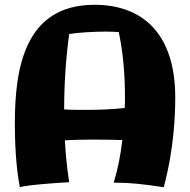

<svg xmlns="http://www.w3.org/2000/svg" viewBox="-20 -752 793 802"><path d="M664 30C708 -135 712 -277 712 -345C712 -614 573 -732 375 -732C86 -732 42 -473 42 -237C42 -161 46 -55 63 30C63 30 84 20 269 9C260 -49 254 -108 251 -166C289 -168 329 -169 370 -169C410 -169 452 -168 491 -167C484 -105 472 -45 455 11C526 11 568 16 664 30ZM336 -293C306 -293 276 -293 248 -295C248 -402 255 -507 269 -610C306 -616 370 -620 423 -620C443 -620 461 -619 476 -618C493 -540 502 -446 502 -347C502 -331 502 -316 501 -301C450 -295 392 -293 336 -293Z"/></svg>

Font: Galindo
Style: Regular
Weight: 400
Designer: Astigmatic (AOETI)
Foundry: Astigmatic (AOETI)
Version: Version 1.000